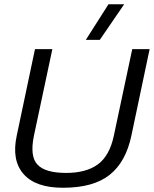

<svg xmlns="http://www.w3.org/2000/svg" viewBox="-20 -876 726 906"><path d="M385 -688 492 -856H566L451 -688ZM277 10Q147 10 90.5 -55.5Q34 -121 59 -236L145 -644H227L140 -235Q120 -138 157 -99Q194 -60 292 -60Q387 -60 442 -100.5Q497 -141 517 -235L604 -644H686L600 -236Q574 -112 497.5 -51Q421 10 277 10Z"/></svg>

Font: Kanit Light
Style: Italic
Weight: 300
Italic angle: -12°
Designer: Katatrad Team
Foundry: CadsonDemak
Version: Version 2.000; ttfautohint (v1.8.3)